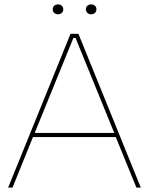

<svg xmlns="http://www.w3.org/2000/svg" viewBox="-20 -854 678 874"><path d="M244 -789C258 -789 268 -798 268 -812C268 -825 258 -834 244 -834C230 -834 220 -825 220 -812C220 -798 230 -789 244 -789ZM395 -789C409 -789 419 -798 419 -812C419 -825 409 -834 395 -834C381 -834 371 -825 371 -812C371 -798 381 -789 395 -789ZM17 0H37L130 -230H507L601 0H621L337 -700H301ZM138 -249 314 -681H324L500 -249Z"/></svg>

Font: Fixel Display Thin
Style: Regular
Weight: 100
Designer: AlfaBravo + MacPaw
Foundry: Kyrylo Tkachov, Marchela Mozhyna, Serhii Makarenko, Maria Weinstein, Zakhar Kryvoshyya
Version: Version 1.211